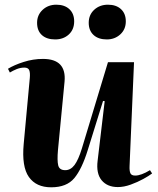

<svg xmlns="http://www.w3.org/2000/svg" viewBox="-20 -783 673 818"><path d="M14 -490Q40 -506 80.5 -519Q121 -532 163 -532Q264 -532 255 -435L227 -144Q223 -99 228 -78.5Q233 -58 258 -58Q281 -58 297.5 -80Q314 -102 329 -151L440 -518H551L532 -76Q531 -55 535.5 -45Q540 -35 556 -35Q581 -35 619 -58L628 -44Q615 -34 590.5 -20.5Q566 -7 537 3.5Q508 14 482 14Q437 14 413 -15Q389 -44 396 -99L426 -352L419 -353L354 -144Q329 -63 296.5 -24Q264 15 198 15Q134 15 103 -29Q72 -73 81 -170L107 -451Q109 -473 104.5 -484Q100 -495 84 -495Q67 -495 51 -488.5Q35 -482 22 -474ZM358 -686Q358 -720 381.5 -741.5Q405 -763 440 -763Q475 -763 495.5 -744Q516 -725 516 -692Q516 -658 492.5 -636.5Q469 -615 435 -615Q399 -615 378.5 -634Q358 -653 358 -686ZM138 -686Q138 -719 161.5 -741Q185 -763 220 -763Q255 -763 275.5 -744Q296 -725 296 -692Q296 -657 273 -636Q250 -615 215 -615Q179 -615 158.5 -633.5Q138 -652 138 -686Z"/></svg>

Font: Literata 72pt
Style: Bold Italic
Weight: 700
Italic angle: -2°
Designer: Latin by Veronika Burian and Jose Scaglione. Greek by Irene Vlachou. Cyrillic by Vera Evstafieva
Foundry: TypeTogether
Version: Version 3.002